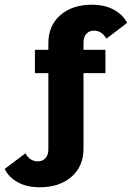

<svg xmlns="http://www.w3.org/2000/svg" viewBox="-61 -613 560 814"><path d="M107 181Q54 181 15 160Q-24 139 -41 103L47 37Q55 53 68.5 62Q82 71 99 71Q120 71 132 57.5Q144 44 144 21V-303H87V-402H144V-430Q144 -504 194.5 -548.5Q245 -593 329 -593Q383 -593 421.5 -572Q460 -551 478 -516L390 -449Q381 -465 368 -474Q355 -483 337 -483Q317 -483 305 -469.5Q293 -456 293 -433V-402H386V-303H293V18Q293 92 242 136.5Q191 181 107 181Z"/></svg>

Font: Rokkitt SemiBold ExtraBold
Style: Regular
Weight: 800
Version: Version 3.103